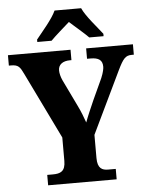

<svg xmlns="http://www.w3.org/2000/svg" viewBox="-61 -980 798 1030"><g transform="rotate(-5 338.0 -465.5)"><path d="M165 -784V-771H242C265 -795 314 -837 343 -863C371 -838 425 -792 445 -771H522V-784C493 -822 435 -886 415 -931H272C252 -886 195 -822 165 -784ZM156 0H525V-56H484C453 -56 427 -66 427 -123V-248L587 -581C617 -643 630 -658 664 -658H675V-714H423V-658H442C485 -658 506 -644 506 -608C506 -599 503 -579 490 -548L438 -435C419 -392 401 -351 389 -318C378 -349 369 -374 351 -411L282 -554C273 -573 268 -594 268 -609C268 -640 292 -658 331 -658H339V-714H2V-658H14C53 -658 62 -645 81 -605L254 -249V-123C254 -66 227 -56 186 -56H156Z"/></g></svg>

Font: Noto Serif Devanagari SemiCondensed ExtraBold
Style: Regular
Weight: 800
Width: 4
Designer: Universal Thirst, Indian Type Foundry and the Monotype Design Team
Foundry: Monotype Imaging Inc.
Version: Version 2.004